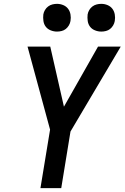

<svg xmlns="http://www.w3.org/2000/svg" viewBox="-20 -977 647 997"><path d="M190 0 240 -304 123 -735H241L312 -423L489 -735H607L346 -294L298 0ZM506 -813Q489 -813 473 -819.5Q457 -826 447.5 -838.5Q438 -851 435.5 -868Q433 -885 435 -902Q437 -914 443.5 -925Q450 -936 460 -943.5Q470 -951 482 -954Q494 -957 506 -957Q523 -957 538.5 -950.5Q554 -944 563.5 -931.5Q573 -919 576 -902Q579 -885 576 -868Q574 -856 567.5 -845Q561 -834 551.5 -826.5Q542 -819 530 -816Q518 -813 506 -813ZM276 -813Q259 -813 243 -819.5Q227 -826 217.5 -838.5Q208 -851 205.5 -868Q203 -885 205 -902Q207 -914 213.5 -925Q220 -936 230 -943.5Q240 -951 252 -954Q264 -957 276 -957Q293 -957 308.5 -950.5Q324 -944 333.5 -931.5Q343 -919 346 -902Q349 -885 346 -868Q344 -856 337.5 -845Q331 -834 321.5 -826.5Q312 -819 300 -816Q288 -813 276 -813Z"/></svg>

Font: Iosevka Semibold Extended
Style: Italic
Weight: 600
Width: 7
Italic angle: -9°
Monospace: yes
Designer: Belleve Invis
Foundry: Belleve Invis
Version: Version 32.5.0; ttfautohint (v1.8.4)